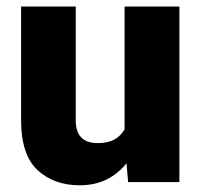

<svg xmlns="http://www.w3.org/2000/svg" viewBox="-20 -548 604 578"><path d="M365.7 0 360.8 -56.6Q336.4 -25.4 301 -7.8Q265.6 9.8 220.2 9.8Q142.1 9.8 92.8 -36.1Q43.5 -82 43.5 -186.5V-528.3H208V-185.5Q208 -117.2 274.4 -117.2Q305.2 -117.2 324.7 -128.2Q344.2 -139.2 355 -158.7V-528.3H520V0Z"/></svg>

Font: Vazirmatn RD UI Black
Style: Regular
Weight: 900
Designer: Saber Rastikerdar
Foundry: Saber Rastikerdar
Version: Version 33.003